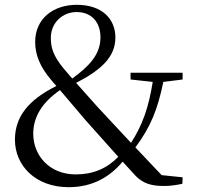

<svg xmlns="http://www.w3.org/2000/svg" viewBox="-20 -762 819 797"><path d="M660 10C685 10 708 7 737 1L738 -26L651 -35L542 -150C605 -235 634 -306 658 -422L738 -432V-460H522V-432L614 -422C597 -316 572 -244 524 -169L385 -318L296 -418C399 -471 459 -525 459 -606C459 -684 403 -742 299 -742C200 -742 126 -684 126 -588C126 -534 146 -484 195 -427L214 -405C95 -346 42 -275 42 -182C42 -75 127 15 265 15C368 15 439 -31 489 -91L544 -31C575 0 609 10 660 10ZM280 -436 243 -479C200 -532 191 -565 191 -605C191 -668 240 -712 298 -712C359 -712 397 -671 397 -607C397 -536 351 -488 280 -436ZM471 -111C423 -62 366 -38 294 -38C186 -38 118 -116 118 -207C118 -273 151 -334 229 -388L337 -261Z"/></svg>

Font: Noto Serif CJK KR
Style: Regular
Weight: 400
Designer: Ryoko NISHIZUKA 西塚涼子 (kana & ideographs); Frank Grießhammer (Latin, Greek & Cyrillic); Wenlong ZHANG 张文龙 (bopomofo); San
Foundry: Adobe
Version: Version 2.001;hotconv 1.1.0;makeotfexe 2.6.0